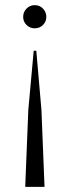

<svg xmlns="http://www.w3.org/2000/svg" viewBox="-20 -726 270 746"><path d="M83 -692.5Q96 -706 115 -706Q134 -706 147 -692.5Q160 -679 160 -660.5Q160 -642 147 -629Q134 -616 115 -616Q96 -616 83 -629Q70 -642 70 -660.5Q70 -679 83 -692.5ZM90 -299 111 -529H121L141 -299L153 0H78Z"/></svg>

Font: Cinzel
Style: Regular
Weight: 400
Designer: Natanael Gama
Version: Version 1.001;PS 001.001;hotconv 1.0.56;makeotf.lib2.0.21325